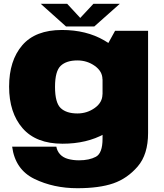

<svg xmlns="http://www.w3.org/2000/svg" viewBox="-20 -754 865 1012"><path d="M387.5 238Q503.5 238 577.2 212.5Q651 187 705.8 123.5Q760.5 60 760.5 -53V-591.5H586.5L520.5 -472V-23Q520.5 53.5 485.5 72.2Q450.5 91 396.5 91Q365 91 338.8 83.8Q312.5 76.5 296.8 59.5Q281 42.5 277 19H44Q60 139.5 161 188.8Q262 238 387.5 238ZM309.5 3.5Q437.5 3.5 531.2 -48.8Q625 -101 625 -158.5L520 -257Q520 -214 479.5 -185Q439 -156 388 -156Q330 -156 300 -184.2Q270 -212.5 270 -296Q270 -379 300 -407.2Q330 -435.5 388 -435.5Q439 -435.5 479.5 -406.8Q520 -378 520 -336L624 -429Q624 -486.5 529.2 -541.2Q434.5 -596 306.5 -596Q166.5 -596 97.2 -515.2Q28 -434.5 28 -297.5Q28 -160 99 -78.2Q170 3.5 309.5 3.5ZM328 -614.5H477L611.5 -734H472.5L403 -659.5L334 -734H194.5Z"/></svg>

Font: Anybody SemiExpanded Black
Style: Regular
Weight: 900
Width: 6
Version: Version 1.113;gftools[0.9.25]